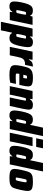

<svg xmlns="http://www.w3.org/2000/svg" viewBox="1638 -2421 982 4298"><g transform="rotate(90 2129.0 -272.0)"><path d="M13 -104Q13 -165 31 -254Q52 -356 76 -413Q100 -470 132.5 -493.5Q165 -517 213 -517Q257 -517 285.5 -504Q314 -491 327 -459H336L352 -510H537L429 0H245L253 -57H243Q206 8 130 8Q68 8 40.5 -16.5Q13 -41 13 -104ZM273 -172Q281 -196 295 -260.5Q309 -325 309 -344Q309 -358 303.5 -361.5Q298 -365 281 -365Q262 -365 254.5 -359.5Q247 -354 241 -334Q235 -314 222 -255Q206 -182 206 -164Q206 -151 212 -148Q218 -145 235 -145Q253 -145 260 -149.5Q267 -154 273 -172Z M619 -510H803L794 -453H805Q843 -518 917 -518Q979 -518 1007 -493.5Q1035 -469 1035 -406Q1035 -350 1016 -256Q995 -153 971.5 -96.5Q948 -40 915.5 -16.5Q883 7 835 7Q791 7 762.5 -6Q734 -19 721 -51H711L659 199H468ZM827 -255Q843 -328 843 -346Q843 -359 837 -362Q831 -365 814 -365Q795 -365 788 -360.5Q781 -356 775 -338Q767 -313 753.5 -248Q740 -183 740 -166Q740 -152 745 -148.5Q750 -145 767 -145Q786 -145 794 -150.5Q802 -156 808 -176Q814 -196 827 -255Z M1136 -510H1320L1307 -427H1316Q1344 -480 1377 -499Q1410 -518 1470 -518L1432 -342Q1375 -342 1342.5 -329.5Q1310 -317 1290.5 -284Q1271 -251 1257 -185L1218 0H1028Z M1438 -116Q1438 -169 1455 -254Q1477 -363 1498.5 -414Q1520 -465 1569.5 -491.5Q1619 -518 1718 -518Q1795 -518 1837.5 -507.5Q1880 -497 1897 -473.5Q1914 -450 1914 -410Q1914 -384 1907.5 -347.5Q1901 -311 1889 -254L1880 -214H1634Q1633 -208 1629.5 -189.5Q1626 -171 1626 -163Q1626 -147 1632 -141.5Q1638 -136 1654.5 -134.5Q1671 -133 1718 -133Q1776 -133 1858 -138L1831 -10Q1804 -2 1756 3Q1708 8 1660 8Q1574 8 1526 -5Q1478 -18 1458 -45Q1438 -72 1438 -116ZM1726 -303 1729 -318Q1737 -360 1737 -368Q1737 -381 1731 -384Q1725 -387 1707 -387Q1688 -387 1680.5 -383Q1673 -379 1668 -363.5Q1663 -348 1653 -303Z M2016 -510H2200L2192 -453H2202Q2246 -518 2326 -518Q2386 -518 2410 -495.5Q2434 -473 2434 -423Q2434 -390 2418 -308L2352 0H2162L2217 -262Q2232 -329 2232 -345Q2232 -357 2227 -360.5Q2222 -364 2210 -364Q2192 -364 2184.5 -358.5Q2177 -353 2171.5 -334.5Q2166 -316 2154 -263L2098 0H1908Z M2453 -104Q2453 -160 2472 -254Q2493 -357 2516.5 -413.5Q2540 -470 2572.5 -493.5Q2605 -517 2653 -517Q2697 -517 2725.5 -504Q2754 -491 2767 -459H2777L2837 -743H3027L2869 0H2685L2694 -57H2683Q2646 8 2571 8Q2509 8 2481 -16.5Q2453 -41 2453 -104ZM2713 -172Q2721 -196 2735 -260.5Q2749 -325 2749 -344Q2749 -358 2743.5 -361.5Q2738 -365 2721 -365Q2702 -365 2694.5 -359.5Q2687 -354 2681 -334Q2675 -314 2662 -255Q2646 -182 2646 -164Q2646 -151 2652 -148Q2658 -145 2675 -145Q2693 -145 2700 -149.5Q2707 -154 2713 -172Z M3075 -591 3107 -743H3300L3268 -591ZM2951 0 3058 -510H3251L3143 0Z M3244 -104Q3244 -160 3263 -254Q3284 -357 3307.5 -413.5Q3331 -470 3363.5 -493.5Q3396 -517 3444 -517Q3488 -517 3516.5 -504Q3545 -491 3558 -459H3568L3628 -743H3818L3660 0H3476L3485 -57H3474Q3437 8 3362 8Q3300 8 3272 -16.5Q3244 -41 3244 -104ZM3504 -172Q3512 -196 3526 -260.5Q3540 -325 3540 -344Q3540 -358 3534.5 -361.5Q3529 -365 3512 -365Q3493 -365 3485.5 -359.5Q3478 -354 3472 -334Q3466 -314 3453 -255Q3437 -182 3437 -164Q3437 -151 3443 -148Q3449 -145 3466 -145Q3484 -145 3491 -149.5Q3498 -154 3504 -172Z M3761 -107Q3761 -158 3783 -255Q3809 -376 3830 -426Q3851 -476 3898 -497Q3945 -518 4046 -518Q4127 -518 4172 -507Q4217 -496 4236 -471Q4255 -446 4255 -401Q4255 -354 4234 -255Q4208 -134 4186.5 -84Q4165 -34 4118 -13Q4071 8 3969 8Q3888 8 3843.5 -2.5Q3799 -13 3780 -38Q3761 -63 3761 -107ZM4045 -255Q4061 -334 4061 -356Q4061 -370 4055 -373.5Q4049 -377 4032 -377Q4013 -377 4005.5 -371Q3998 -365 3991.5 -343Q3985 -321 3972 -255Q3954 -171 3954 -153Q3954 -140 3960 -136.5Q3966 -133 3983 -133Q4002 -133 4010 -139Q4018 -145 4024.5 -168Q4031 -191 4045 -255Z"/></g></svg>

Font: Saira Semi Condensed Black
Style: Italic
Weight: 900
Width: 4
Italic angle: -12°
Designer: Hector Gatti with collaboration of the Omnibus-Type team
Foundry: Omnibus-Type
Version: Version 1.001; ttfautohint (v1.8)